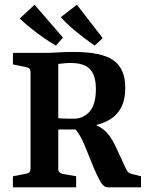

<svg xmlns="http://www.w3.org/2000/svg" viewBox="-20 -797 630 817"><path d="M35 0V-47L92 -58Q110 -61 110 -79V-491Q110 -508 92 -511L35 -523V-572H166Q198 -572 227 -574Q256 -576 294 -576Q412 -576 462.5 -540.5Q513 -505 513 -424Q513 -376 498.5 -345.5Q484 -315 461.5 -298Q439 -281 413.5 -272.5Q388 -264 366 -259L331 -246Q301 -246 269.5 -246Q238 -246 212 -246V-296Q224 -294 240.5 -293Q257 -292 273 -292Q289 -292 297 -292Q336 -293 362 -323Q388 -353 388 -418Q388 -457 377 -481.5Q366 -506 342.5 -517.5Q319 -529 281 -529Q266 -529 252 -527.5Q238 -526 228 -525V-77Q228 -61 247 -57L304 -47V0ZM438 0Q422 0 409 -21.5Q396 -43 381 -78L344 -169Q329 -207 313 -231Q297 -255 279 -262L352 -279Q396 -266 423 -243.5Q450 -221 471 -176L515 -81Q521 -68 527 -63Q533 -58 544 -56L580 -47V0ZM417 -635 383 -603Q360 -619 333 -639.5Q306 -660 281.5 -681.5Q257 -703 239 -724L307 -777ZM248 -637 218 -603Q193 -617 164.5 -637Q136 -657 109.5 -678.5Q83 -700 64 -718L127 -777Z"/></svg>

Font: Yrsa SemiBold
Style: Regular
Weight: 600
Version: Version 2.004